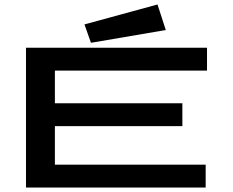

<svg xmlns="http://www.w3.org/2000/svg" viewBox="-20 -837 1040 857"><path d="M386 -646 720 -703 683 -817 357 -728ZM96 0H898V-102H225V-274H794V-376H225V-522H904V-624H96Z"/></svg>

Font: Inconsolata UltraExpanded
Style: Bold
Weight: 700
Width: 9
Monospace: yes
Designer: Raph Levien, Cyreal, Brenton Simpson
Foundry: Raph Levien, Cyreal, Google
Version: Version 3.100